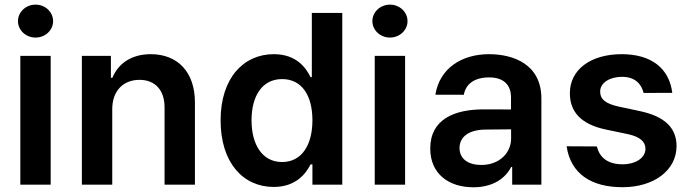

<svg xmlns="http://www.w3.org/2000/svg" viewBox="-20 -782 2925 813"><path d="M66.1 0H194.6V-545.5H66.1ZM56.1 -692.5C56.1 -654.1 89.5 -622.9 130.7 -622.9C171.5 -622.9 204.9 -654.1 204.9 -692.5C204.9 -731.2 171.5 -762.4 130.7 -762.4C89.5 -762.4 56.1 -731.2 56.1 -692.5Z M455.3 -319.6C455.3 -398.4 502.8 -443.9 570.7 -443.9C637.1 -443.9 676.8 -400.2 676.8 -327.4V0H805.4V-347.3C805.8 -478 731.2 -552.6 618.6 -552.6C536.9 -552.6 480.8 -513.5 456 -452.8H449.6V-545.5H326.7V0H455.3Z M1138.8 9.6C1232.6 9.6 1274.9 -46.2 1295.1 -85.9H1302.9V0H1429.3V-727.3H1300.4V-455.3H1295.1C1275.6 -494.7 1235.4 -552.6 1139.2 -552.6C1013.1 -552.6 914.1 -453.8 914.1 -272C914.1 -92.3 1010.3 9.6 1138.8 9.6ZM1045.1 -272.7C1045.1 -374.3 1089.1 -447.1 1174.7 -447.1C1257.5 -447.1 1302.9 -378.6 1302.9 -272.7C1302.9 -166.9 1256.7 -95.9 1174.7 -95.9C1089.8 -95.9 1045.1 -170.5 1045.1 -272.7Z M1566.8 0H1695.3V-545.5H1566.8ZM1556.8 -692.5C1556.8 -654.1 1590.2 -622.9 1631.4 -622.9C1672.2 -622.9 1705.6 -654.1 1705.6 -692.5C1705.6 -731.2 1672.2 -762.4 1631.4 -762.4C1590.2 -762.4 1556.8 -731.2 1556.8 -692.5Z M1984.4 11C2070 11 2121.1 -29.1 2144.5 -74.9H2148.8V0H2272.4V-365.1C2272.4 -509.2 2154.8 -552.6 2050.8 -552.6C1936.1 -552.6 1841.6 -493.6 1823.5 -381L1943.9 -380.7C1952.4 -426.5 1988.6 -454.2 2051.5 -454.2C2111.2 -454.2 2143.8 -423.7 2143.8 -370V-318.5L2029.5 -318.9C1902.3 -319.2 1801.8 -275.9 1801.8 -153.1C1801.8 -45.8 1880.3 11 1984.4 11ZM1925.8 -155.2C1925.8 -204.5 1968 -232.6 2034.8 -233.3L2144.2 -234.4V-195.7C2144.2 -134.9 2095.2 -83.5 2017.8 -83.5C1964.1 -83.5 1925.8 -108 1925.8 -155.2Z M2705.3 -388.5 2826.7 -388.8C2813.6 -493.6 2737.2 -552.6 2612.2 -552.6C2482.2 -552.6 2392.8 -487.9 2393.1 -387.1C2392.8 -307.5 2441.8 -255 2546.5 -233.3L2639.6 -213.8C2689.6 -202.8 2713.1 -182.5 2713.1 -151.6C2713.1 -114.3 2672.6 -86.3 2615.8 -86.3C2557.5 -86.3 2519.2 -111.9 2507.5 -161.9L2379.3 -162.6C2396.3 -46.5 2483 10.7 2616.1 10.7C2748.2 10.7 2844.5 -60 2844.8 -163.4C2844.5 -241.1 2794.4 -288.7 2691.4 -311.1L2598.4 -331C2543 -343.4 2521 -362.6 2521.3 -394.2C2521 -431.1 2561.8 -456.7 2613.6 -456.7C2670.5 -456.7 2696 -425.4 2705.3 -388.5Z"/></svg>

Font: Margiela Sans Semi Bold
Style: Regular
Weight: 600
Designer: Stefan Endress, Andreas Faust
Version: Version 1.100;FEAKit 1.0